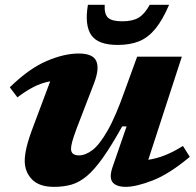

<svg xmlns="http://www.w3.org/2000/svg" viewBox="-20 -750 800 784"><path d="M440.5 -70.5 497 -234H479Q435 -155 400.2 -106Q365.5 -57 334.8 -31.2Q304 -5.5 272 3.8Q240 13 200.5 13Q140 13 110.5 -17.5Q81 -48 81 -94Q81 -116 88.5 -148.8Q96 -181.5 117.5 -238L185 -418Q149.5 -411.5 117.8 -395.2Q86 -379 51 -352.5L20 -393.5Q98.5 -470 170.2 -500.8Q242 -531.5 301.5 -531.5Q359 -531.5 373 -501Q387 -470.5 364 -410L293 -225.5Q280 -190.5 275 -171.8Q270 -153 270 -142.5Q270 -115.5 302.5 -115.5Q328.5 -115.5 357.2 -137Q386 -158.5 419.2 -216.5Q452.5 -274.5 491 -384L540 -518.5H722.5L585.5 -97.5Q619 -102.5 653 -115.8Q687 -129 727 -154L755 -109.5Q670.5 -39 603 -13Q535.5 13 493.5 13Q454.5 13 439.5 -6.2Q424.5 -25.5 440.5 -70.5ZM479 -663Q521.5 -663 546 -677.8Q570.5 -692.5 591.5 -730.5H670.5Q644 -668.5 614.5 -632.5Q585 -596.5 548 -581.5Q511 -566.5 460.5 -566.5Q380 -566.5 352.5 -607Q325 -647.5 339 -730.5H407.5Q405.5 -692.5 421 -677.8Q436.5 -663 479 -663Z"/></svg>

Font: Newsreader Caption
Style: Bold Italic
Weight: 700
Italic angle: -17°
Designer: Hugues Gentile
Foundry: Production Type
Version: Version 1.001